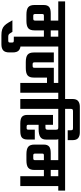

<svg xmlns="http://www.w3.org/2000/svg" viewBox="746 -1651 1153 2725"><g transform="rotate(90 1322.5 -288.5)"><path d="M252 -564H391V-200Q391 -139 360.5 -113Q330 -87 255 -87H168Q93 -87 62 -113Q31 -139 31 -200V-333Q31 -384 57.5 -408Q84 -432 153 -432H553V-335H184Q171 -335 165 -330.5Q159 -326 159 -312V-210Q159 -194 165.5 -189Q172 -184 185 -184H225Q238 -184 245 -189Q252 -194 252 -210ZM480 -565H620V0H480ZM-20 -636H684V-539H-20Z M589 -5Q646 -5 675 20.5Q704 46 704 107V156Q704 217 675 242.5Q646 268 589 268H461Q412 268 380 258Q348 248 325 226Q302 204 280 167L248 112H412L434 147Q443 161 454 166Q465 171 482 171H533Q553 171 558.5 165Q564 159 564 140V123Q564 103 558.5 97.5Q553 92 533 92H480V-5Z M1137 -578H1276V0H1137ZM644 -636H1341V-539H644ZM705 -476H845V-201Q845 -185 852 -180Q859 -175 872 -175H895Q909 -175 915.5 -180Q922 -185 922 -201V-476H1167V-379H1061V-191Q1061 -130 1030.5 -104Q1000 -78 925 -78H842Q767 -78 736 -104Q705 -130 705 -191Z M1840 -845Q1890 -845 1919.5 -821.5Q1949 -798 1949 -742V-673H1809V-713Q1809 -735 1803 -741.5Q1797 -748 1775 -748H1540Q1519 -748 1512 -741.5Q1505 -735 1505 -713V-636H1570V-539H1505V0H1365V-539H1301V-636H1365V-742Q1365 -798 1395 -821.5Q1425 -845 1475 -845Z M1591 -464H1731V-113Q1731 -100 1737 -95Q1743 -90 1757 -90H1779Q1790 -90 1795 -95Q1800 -100 1800 -113V-206H1940V-99Q1940 -48 1914 -24Q1888 0 1818 0H1713Q1644 0 1617.5 -24Q1591 -48 1591 -99ZM1530 -636H2001V-539H1894L1911 -553Q1925 -550 1933 -541Q1941 -532 1941 -514V-365Q1941 -309 1905 -284.5Q1869 -260 1791 -260H1716V-357H1768Q1787 -357 1794 -364Q1801 -371 1801 -390V-506Q1801 -526 1794.5 -532.5Q1788 -539 1768 -539H1530Z M2233 -564H2372V-200Q2372 -139 2341.5 -113Q2311 -87 2236 -87H2149Q2074 -87 2043 -113Q2012 -139 2012 -200V-333Q2012 -384 2038.5 -408Q2065 -432 2134 -432H2534V-335H2165Q2152 -335 2146 -330.5Q2140 -326 2140 -312V-210Q2140 -194 2146.5 -189Q2153 -184 2166 -184H2206Q2219 -184 2226 -189Q2233 -194 2233 -210ZM2461 -565H2601V0H2461ZM1961 -636H2665V-539H1961Z"/></g></svg>

Font: Teko Light SemiBold
Style: Regular
Weight: 600
Version: Version 2.000;gftools[0.9.28.dev9+g7d2139d.d20230707]